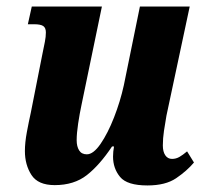

<svg xmlns="http://www.w3.org/2000/svg" viewBox="-20 -556 623 586"><path d="M430 10Q368 10 346.5 -16Q325 -42 325 -78Q325 -93 328 -109H322Q284 -52 245 -21.5Q206 9 147 9Q96 9 76 -22Q56 -53 56 -95Q56 -121 62 -153Q68 -185 74 -212L109 -389Q114 -413 117 -428.5Q120 -444 120 -457Q120 -471 112 -476.5Q104 -482 84 -482H65L77 -536H291L229 -237Q223 -209 218.5 -179Q214 -149 214 -128Q214 -109 221.5 -97Q229 -85 245 -85Q265 -85 287 -117Q309 -149 328 -197.5Q347 -246 358 -296L407 -536H559L488 -203Q484 -180 480.5 -157Q477 -134 477 -112Q477 -93 484.5 -82Q492 -71 505 -71Q517 -71 527.5 -77Q538 -83 551 -94L572 -60Q550 -34 517.5 -12Q485 10 430 10Z"/></svg>

Font: Noto Serif ExtraCondensed ExtraBold
Style: Italic
Weight: 800
Width: 2
Italic angle: -12°
Designer: Monotype Design Team
Foundry: Monotype Imaging Inc.
Version: Version 2.013